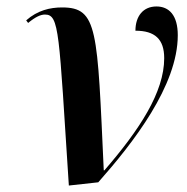

<svg xmlns="http://www.w3.org/2000/svg" viewBox="-20 -564 577 594"><path d="M193 10 284 0C392 -122 530 -299 530 -455C530 -517 503 -544 464 -544C423 -544 399 -514 399 -469C459 -469 488 -443 488 -384C488 -279 412 -163 303 -37H301C281 -473 283 -541 172 -541C135 -541 96 -532 61 -501L67 -493C90 -512 106 -519 119 -519C164 -519 162 -466 193 10Z"/></svg>

Font: Noto Serif Display SemiCondensed SemiBold
Style: Italic
Weight: 600
Width: 4
Italic angle: -12°
Designer: Monotype Design Team
Foundry: Monotype Imaging Inc.
Version: Version 2.009